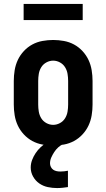

<svg xmlns="http://www.w3.org/2000/svg" viewBox="-20 -731 540 975"><path d="M250 8Q223 8 195.5 3Q168 -2 144 -15Q120 -28 101 -48.5Q82 -69 70.5 -93.5Q59 -118 54.5 -145.5Q50 -173 50 -200V-320Q50 -347 54.5 -374.5Q59 -402 70.5 -426.5Q82 -451 101 -471.5Q120 -492 144 -505Q168 -518 195.5 -523Q223 -528 250 -528Q277 -528 304.5 -523Q332 -518 356 -505Q380 -492 399 -471.5Q418 -451 429.5 -426.5Q441 -402 445.5 -374.5Q450 -347 450 -320V-200Q450 -173 445.5 -145.5Q441 -118 429.5 -93.5Q418 -69 399 -48.5Q380 -28 356 -15Q332 -2 304.5 3Q277 8 250 8ZM250 -97Q268 -97 284.5 -106Q301 -115 310.5 -130.5Q320 -146 323 -164Q326 -182 326 -200V-320Q326 -338 323 -356Q320 -374 310.5 -389.5Q301 -405 284.5 -414Q268 -423 250 -423Q232 -423 215.5 -414Q199 -405 189.5 -389.5Q180 -374 177 -356Q174 -338 174 -320V-200Q174 -182 177 -164Q180 -146 189.5 -130.5Q199 -115 215.5 -106Q232 -97 250 -97ZM270 224Q246 224 222.5 219Q199 214 179.5 200.5Q160 187 148 165.5Q136 144 136 120Q136 100 143 81.5Q150 63 161 46.5Q172 30 186.5 16.5Q201 3 218 -8H303V0Q288 6 276 17Q264 28 255.5 41Q247 54 240.5 68.5Q234 83 234 99Q234 108 238.5 117Q243 126 250.5 131Q258 136 267 138Q276 140 286 140Q296 140 305.5 139Q315 138 325 136V219Q312 221 298 222.5Q284 224 270 224ZM100 -629V-711H400V-629Z"/></svg>

Font: Iosevka Term Curly Extrabold
Style: Regular
Weight: 800
Designer: Belleve Invis
Foundry: Belleve Invis
Version: Version 32.3.0